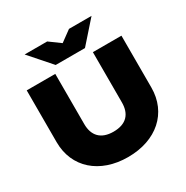

<svg xmlns="http://www.w3.org/2000/svg" viewBox="-217 -1159 1317 1357"><g transform="rotate(-30 442.0 -480.0)"><path d="M288 -750H55V-327C55 -121 210 17 441 17C674 17 828 -121 828 -327V-750H595V-340C595 -246 546 -190 441 -190C338 -190 288 -247 288 -340ZM715 -977H531L442 -912L353 -977H169L322 -803H561Z"/></g></svg>

Font: Bounded ExtBd
Style: Regular
Weight: 800
Designer: Vlad Churkin
Version: Version 3.0